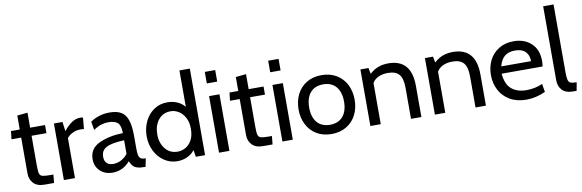

<svg xmlns="http://www.w3.org/2000/svg" viewBox="-52 -1189 4963 1638"><g transform="rotate(-10 2429.0 -370.0)"><path d="M102 -107V-420H18L26 -490H102V-611L192 -620V-490H321V-420H192V-162Q192 -111 198 -92Q204 -73 223.5 -67.5Q243 -62 295 -62H318L311 10H230Q165 10 133.5 -24Q102 -58 102 -107Z M398 -490H472L483 -409Q521 -456 555.5 -478Q590 -500 628 -500Q640 -500 651 -497L642 -398Q629 -401 612 -401Q575 -401 542 -384.5Q509 -368 494 -346V0H398Z M670 -132Q670 -225 758 -265Q846 -305 963 -307Q963 -373 937.5 -396.5Q912 -420 856 -420Q825 -420 794 -410.5Q763 -401 727 -376L714 -449Q744 -472 788 -486Q832 -500 880 -500Q943 -500 980.5 -478Q1018 -456 1035.5 -405Q1053 -354 1053 -265V-165Q1053 -125 1056.5 -104.5Q1060 -84 1072 -73Q1084 -62 1109 -62H1118L1104 10H1097Q1055 10 1031 2Q1007 -6 994.5 -21Q982 -36 971 -62Q909 10 821 10Q753 10 711.5 -30Q670 -70 670 -132ZM963 -128V-245Q855 -241 808.5 -216.5Q762 -192 762 -137Q762 -99 782.5 -80.5Q803 -62 838 -62Q874 -62 907.5 -80Q941 -98 963 -128Z M1621 -750V0H1541L1531 -60Q1506 -26 1466 -8Q1426 10 1381 10Q1319 10 1268 -24Q1217 -58 1187.5 -116Q1158 -174 1158 -244Q1158 -312 1185.5 -371Q1213 -430 1264 -465Q1315 -500 1381 -500Q1425 -500 1464 -484Q1503 -468 1531 -435V-750ZM1541 -244Q1541 -299 1520 -339Q1499 -379 1465.5 -399.5Q1432 -420 1397 -420Q1329 -420 1289.5 -370.5Q1250 -321 1250 -244Q1250 -170 1290 -120Q1330 -70 1397 -70Q1433 -70 1466 -88.5Q1499 -107 1520 -146Q1541 -185 1541 -244Z M1742 -700H1832V-600H1742ZM1742 -490H1832V0H1742Z M1995 -107V-420H1911L1919 -490H1995V-611L2085 -620V-490H2214V-420H2085V-162Q2085 -111 2091 -92Q2097 -73 2116.5 -67.5Q2136 -62 2188 -62H2211L2204 10H2123Q2058 10 2026.5 -24Q1995 -58 1995 -107Z M2291 -700H2381V-600H2291ZM2291 -490H2381V0H2291Z M2474 -245Q2474 -317 2503 -375Q2532 -433 2587 -466.5Q2642 -500 2717 -500Q2791 -500 2846.5 -466.5Q2902 -433 2931 -375Q2960 -317 2960 -245Q2960 -173 2931 -115Q2902 -57 2846.5 -23.5Q2791 10 2717 10Q2642 10 2587 -23.5Q2532 -57 2503 -115Q2474 -173 2474 -245ZM2868 -245Q2868 -328 2828.5 -374Q2789 -420 2717 -420Q2645 -420 2605.5 -374Q2566 -328 2566 -245Q2566 -162 2605.5 -116Q2645 -70 2717 -70Q2789 -70 2828.5 -116Q2868 -162 2868 -245Z M3495 -270V0H3405V-270Q3405 -349 3375.5 -384.5Q3346 -420 3277 -420Q3233 -420 3197 -404Q3161 -388 3143 -356V0H3053V-490H3123L3133 -438Q3172 -473 3211.5 -486.5Q3251 -500 3295 -500Q3495 -500 3495 -270Z M4054 -270V0H3964V-270Q3964 -349 3934.5 -384.5Q3905 -420 3836 -420Q3792 -420 3756 -404Q3720 -388 3702 -356V0H3612V-490H3682L3692 -438Q3731 -473 3770.5 -486.5Q3810 -500 3854 -500Q4054 -500 4054 -270Z M4141 -249Q4141 -318 4169.5 -375.5Q4198 -433 4252.5 -466.5Q4307 -500 4381 -500Q4475 -500 4533.5 -445Q4592 -390 4592 -293Q4592 -268 4588 -245H4233Q4242 -150 4291 -110Q4340 -70 4417 -70Q4494 -70 4558 -99L4570 -28Q4485 10 4406 10Q4322 10 4262.5 -24.5Q4203 -59 4172 -118Q4141 -177 4141 -249ZM4499 -307Q4499 -360 4469 -390Q4439 -420 4379 -420Q4321 -420 4288 -391.5Q4255 -363 4241 -307Z M4682 -108V-750H4772V-160Q4772 -116 4777.5 -96Q4783 -76 4799 -69Q4815 -62 4851 -62L4838 10H4809Q4743 10 4712.5 -24Q4682 -58 4682 -108Z"/></g></svg>

Font: Cabin
Style: Regular
Weight: 400
Designer: Pablo Impallari
Foundry: Pablo Impallari. http://www.impallari.com Igino Marini. http://www.ikern.com
Version: Version 2.200